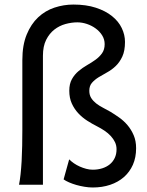

<svg xmlns="http://www.w3.org/2000/svg" viewBox="-20 -811 644 843"><path d="M372.1 -412.6Q372.1 -393.6 380.6 -380.4Q389.2 -367.2 402.3 -356.9Q415.5 -346.7 432.1 -338.1Q448.7 -329.6 464.8 -320.3Q483.4 -309.1 503.4 -294.9Q523.4 -280.8 539.8 -261.5Q556.2 -242.2 566.9 -217.3Q577.6 -192.4 577.6 -160.2Q577.6 -119.6 563.5 -87.6Q549.3 -55.7 523.9 -33.4Q498.5 -11.2 463.6 0.5Q428.7 12.2 387.2 12.2Q369.6 12.2 350.8 9Q332 5.9 314.9 1Q297.9 -3.9 283.2 -10.3Q268.6 -16.6 259.3 -23.4L283.7 -111.3Q292.5 -102.5 304.4 -94.2Q316.4 -85.9 330.1 -79.8Q343.8 -73.7 358.4 -69.8Q373 -65.9 387.2 -65.9Q409.7 -65.9 429 -72Q448.2 -78.1 462.2 -89.6Q476.1 -101.1 483.9 -117.7Q491.7 -134.3 491.7 -155.8Q491.7 -172.4 484.9 -186.8Q478 -201.2 466.3 -213.9Q454.6 -226.6 439 -237.1Q423.3 -247.6 406.2 -256.3Q384.8 -267.1 363 -281Q341.3 -294.9 323.7 -313.7Q306.2 -332.5 295.2 -356.7Q284.2 -380.9 284.2 -412.6Q284.2 -442.9 295.7 -463.4Q307.1 -483.9 324.5 -498.5Q341.8 -513.2 361.8 -524.7Q381.8 -536.1 399.2 -548.6Q416.5 -561 428 -577.1Q439.5 -593.3 439.5 -617.2Q439.5 -638.2 428.5 -655.8Q417.5 -673.3 400.1 -686Q382.8 -698.7 361.6 -705.8Q340.3 -712.9 319.8 -712.9Q294.4 -712.9 267.6 -705.6Q240.7 -698.2 218.8 -681.2Q196.8 -664.1 182.6 -636Q168.5 -607.9 168.5 -566.4V0H63.5Q67.4 -19 70.3 -45.9Q73.2 -72.8 75 -104.2Q76.7 -135.7 77.4 -170.7Q78.1 -205.6 78.1 -241.2V-546.9Q78.1 -612.8 97.2 -659.2Q116.2 -705.6 147.5 -734.9Q178.7 -764.2 219.2 -777.6Q259.8 -791 302.2 -791Q358.4 -791 400.9 -777.1Q443.4 -763.2 471.9 -740.2Q500.5 -717.3 514.6 -687.7Q528.8 -658.2 528.8 -627Q528.8 -587.9 517.1 -562.7Q505.4 -537.6 488 -521Q470.7 -504.4 450.4 -493.4Q430.2 -482.4 412.8 -471.7Q395.5 -460.9 383.8 -447.5Q372.1 -434.1 372.1 -412.6Z"/></svg>

Font: Andika Basic
Style: Regular
Weight: 400
Designer: Annie Olsen & Victor Gaultney
Foundry: SIL International
Version: Version 1.000